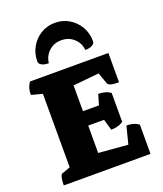

<svg xmlns="http://www.w3.org/2000/svg" viewBox="-163 -1021 958 1127"><g transform="rotate(-20 316.0 -457.5)"><path d="M38 0Q38 -29 42.5 -47.5Q47 -66 54 -69L107 -88V-547L38 -565Q38 -585 42.5 -603Q47 -621 60 -641H550V-458Q513 -458 498 -463.5Q483 -469 480 -478L455 -548L293 -532V-371H393L412 -436Q429 -436 449.5 -431.5Q470 -427 488 -414V-234Q470 -221 449.5 -216.5Q429 -212 412 -212L392 -281H293V-110L476 -95L504 -205Q524 -205 542 -200.5Q560 -196 580 -183V0ZM315 -915Q267 -915 227.5 -891.5Q188 -868 164.5 -827.5Q141 -787 141 -737Q141 -722 157.5 -713Q174 -704 201 -704Q206 -748 237.5 -777Q269 -806 315 -806Q361 -806 393 -777Q425 -748 429 -704Q456 -704 472.5 -713Q489 -722 489 -737Q489 -787 465.5 -827.5Q442 -868 402.5 -891.5Q363 -915 315 -915Z"/></g></svg>

Font: Petrona Black
Style: Regular
Weight: 900
Designer: Ringo R. Seeber
Foundry: Ringo R. Seeber
Version: Version 2.001; ttfautohint (v1.8.3)